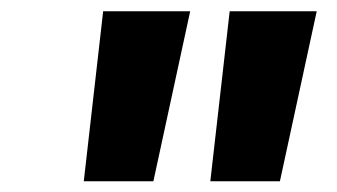

<svg xmlns="http://www.w3.org/2000/svg" viewBox="-20 -748 612 349"><path d="M132.3 -418.5 167.5 -727.5H325.7L258.8 -418.5ZM362.3 -418.5 397.5 -727.5H555.7L488.8 -418.5Z"/></svg>

Font: Inter 17pt ExtraBold
Style: Italic
Weight: 800
Italic angle: -9.3988°
Version: Version 4.001;git-66647c0bb